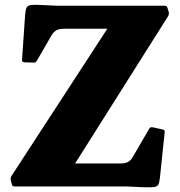

<svg xmlns="http://www.w3.org/2000/svg" viewBox="-20 -778 751 801"><path d="M41 0Q31 0 29 -10L25 -26Q23 -36 28 -44L455 -700L468 -658H247Q225 -658 213.5 -650.5Q202 -643 194 -629L134 -525Q129 -515 119 -517L81 -518Q70 -520 72 -529L85 -719Q87 -738 91 -746.5Q95 -755 110 -757Q125 -759 157 -757L221 -754H667Q677 -754 679 -744L684 -728Q686 -718 681 -710L275 -67L258 -96H482Q504 -96 516 -103.5Q528 -111 535 -125L602 -240Q606 -249 617 -247L658 -238Q669 -236 667 -226L647 -35Q645 -17 640.5 -8Q636 1 621.5 2.5Q607 4 574 3L511 0Z"/></svg>

Font: Hahmlet Black
Style: Regular
Weight: 900
Version: Version 1.002